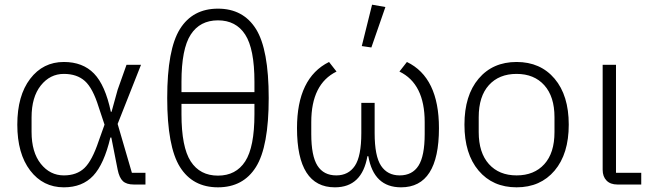

<svg xmlns="http://www.w3.org/2000/svg" viewBox="-20 -789 2789 821"><path d="M602 -50V0H552Q521 0 505.5 -14.5Q490 -29 483 -64L456 -201H452Q425 -87 378.5 -37.5Q332 12 253 12Q164 12 109 -60Q54 -132 54 -256Q54 -380 109 -452Q164 -524 253 -524Q334 -524 382 -474.5Q430 -425 454 -311H457L483 -405L521 -512H583L483 -259L544 -50ZM253 -39Q308 -39 341 -70.5Q374 -102 402 -186L427 -256L402 -331Q377 -412 343 -442.5Q309 -473 253 -473Q194 -473 154.5 -423.5Q115 -374 115 -287V-225Q115 -138 154.5 -88.5Q194 -39 253 -39Z M749.5 -665Q804 -752 912 -752Q1020 -752 1074.5 -665Q1129 -578 1129 -370Q1129 -162 1074.5 -75Q1020 12 912 12Q804 12 749.5 -75Q695 -162 695 -370Q695 -578 749.5 -665ZM756 -439V-395H1068V-439Q1068 -580 1028.5 -641Q989 -702 912 -702Q835 -702 795.5 -641Q756 -580 756 -439ZM1068 -301V-345H756V-301Q756 -160 795.5 -99Q835 -38 912 -38Q989 -38 1028.5 -99Q1068 -160 1068 -301Z M1628 -759 1568 -586 1527 -592 1571 -769ZM1582 -349V-220Q1582 -121 1609.5 -80Q1637 -39 1689 -39Q1743 -39 1769.5 -80.5Q1796 -122 1796 -216V-267Q1796 -431 1688 -483L1720 -524Q1857 -458 1857 -241Q1857 12 1695 12Q1578 12 1555 -121H1551Q1528 12 1412 12Q1250 12 1250 -241Q1250 -456 1387 -524L1419 -483Q1311 -430 1311 -267V-216Q1311 -122 1337.5 -80.5Q1364 -39 1418 -39Q1470 -39 1497.5 -80Q1525 -121 1525 -220V-349Z M2351.5 -59.5Q2291 12 2189 12Q2087 12 2026.5 -59.5Q1966 -131 1966 -256Q1966 -381 2026.5 -452.5Q2087 -524 2189 -524Q2291 -524 2351.5 -452.5Q2412 -381 2412 -256Q2412 -131 2351.5 -59.5ZM2351 -224V-288Q2351 -376 2307.5 -424.5Q2264 -473 2189 -473Q2114 -473 2070.5 -425Q2027 -377 2027 -288V-224Q2027 -136 2070.5 -87.5Q2114 -39 2189 -39Q2264 -39 2307.5 -87Q2351 -135 2351 -224Z M2722 -50V0H2620Q2590 0 2573.5 -17Q2557 -34 2557 -63V-512H2614V-50Z"/></svg>

Font: IBM Plex Sans Light
Style: Regular
Weight: 300
Designer: Mike Abbink, Paul van der Laan, Pieter van Rosmalen
Foundry: Bold Monday
Version: Version 3.0